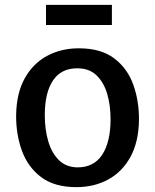

<svg xmlns="http://www.w3.org/2000/svg" viewBox="-20 -763 639 791"><path d="M294.5 8Q204 8 149.2 -33.5Q94.5 -75 70 -142.8Q45.5 -210.5 46.5 -290Q48 -379.5 82 -440.5Q116 -501.5 174 -532.8Q232 -564 304.5 -564Q395.5 -564 450.2 -522.8Q505 -481.5 529.2 -413.8Q553.5 -346 552.5 -267Q551 -177.5 517.2 -116.2Q483.5 -55 425.8 -23.5Q368 8 294.5 8ZM297.5 -73.5Q366 -72.5 400.8 -125.2Q435.5 -178 435.5 -271.5Q435.5 -329.5 421.5 -376.8Q407.5 -424 377.8 -452.5Q348 -481 301.5 -481.5Q233.5 -483 199 -432.5Q164.5 -382 164.5 -288.5Q164.5 -230.5 178.5 -182Q192.5 -133.5 222 -104Q251.5 -74.5 297.5 -73.5ZM169.5 -660V-743H441V-660Z"/></svg>

Font: Merriweather Sans
Style: Regular
Weight: 400
Designer: Eben Sorkin
Foundry: Eben Sorkin
Version: Version 1.008; ttfautohint (v1.7.19-72a1) -l 8 -r 50 -G 200 